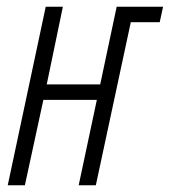

<svg xmlns="http://www.w3.org/2000/svg" viewBox="-20 -551 505 571"><path d="M54 0 109 -254H268L214 0H265L369 -485H455L465 -531H327L278 -300H119L167 -531H116L3 0Z"/></svg>

Font: Noto Sans Display Condensed Light
Style: Italic
Weight: 300
Width: 3
Designer: Monotype Design team
Foundry: Monotype Imaging Inc.
Version: 1.000